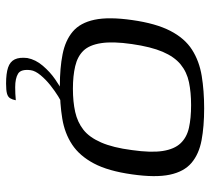

<svg xmlns="http://www.w3.org/2000/svg" viewBox="-50 -458 692 632"><g transform="rotate(90 296.0 -142.0)"><path d="M263 7Q204 7 158.5 -2Q113 -11 84 -35.5Q55 -60 45 -107Q35 -154 46 -231Q57 -309 81.5 -356.5Q106 -404 143.5 -428Q181 -452 230 -460Q279 -468 337 -468Q396 -468 441.5 -459.5Q487 -451 516 -426.5Q545 -402 555 -355Q565 -308 554 -231Q543 -152 518 -105Q493 -58 456 -33.5Q419 -9 370.5 -1Q322 7 263 7ZM272 -36Q315 -36 348.5 -43.5Q382 -51 407 -70.5Q432 -90 449 -129Q466 -168 474 -230Q483 -293 477 -331.5Q471 -370 451.5 -390.5Q432 -411 400.5 -418Q369 -425 326 -425Q284 -425 250.5 -418Q217 -411 192 -390.5Q167 -370 150.5 -331.5Q134 -293 125 -230Q116 -168 122 -129Q128 -90 147 -70.5Q166 -51 198 -43.5Q230 -36 272 -36ZM255 184Q222 184 202.5 177.5Q183 171 175.5 155.5Q168 140 171 114Q176 87 196.5 63Q217 39 241 22.5Q265 6 279 -1H323Q314 2 297 12.5Q280 23 261 38Q242 53 227.5 70.5Q213 88 211 103Q207 135 222.5 144.5Q238 154 267 154Q280 154 288.5 153.5Q297 153 302.5 152.5Q308 152 310 152Q308 163 303.5 170.5Q299 178 288 181Q277 184 255 184Z"/></g></svg>

Font: Genos
Style: Italic
Weight: 400
Italic angle: -8°
Version: Version 1.010